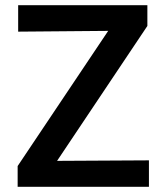

<svg xmlns="http://www.w3.org/2000/svg" viewBox="-20 -720 640 740"><path d="M48 0V-80L397 -601L50 -598V-700H548V-620L200 -100L554 -102V0Z"/></svg>

Font: Red Hat Mono Medium
Style: Regular
Weight: 500
Monospace: yes
Designer: Pentagram, MCKL
Foundry: Pentagram, MCKL
Version: Version 1.023; ttfautohint (v1.8.3)